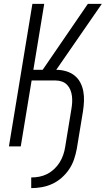

<svg xmlns="http://www.w3.org/2000/svg" viewBox="-20 -755 545 990"><path d="M141 215V160Q162 160 183 156Q204 152 223.5 142Q243 132 259.5 116.5Q276 101 287.5 82.5Q299 64 306 43.5Q313 23 316 3L348 -192Q351 -209 352 -226Q353 -243 351 -259.5Q349 -276 343 -291Q337 -306 326 -317.5Q315 -329 299.5 -334.5Q284 -340 267 -340H143L87 0H26L147 -735H208L152 -395H200L433 -735H505L270 -395Q296 -395 320 -388Q344 -381 363 -366.5Q382 -352 393.5 -330.5Q405 -309 409.5 -284.5Q414 -260 413 -234Q412 -208 408 -182L376 12Q371 39 362 66Q353 93 337 117Q321 141 298.5 161Q276 181 250 193Q224 205 196 210Q168 215 141 215Z"/></svg>

Font: Iosevka Term Curly Light
Style: Italic
Weight: 300
Italic angle: -9°
Designer: Belleve Invis
Foundry: Belleve Invis
Version: Version 32.3.0